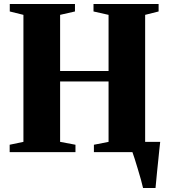

<svg xmlns="http://www.w3.org/2000/svg" viewBox="-20 -763 846 963"><path d="M697.5 180Q694 163.5 686.8 137.8Q679.5 112 671.2 84.5Q663 57 655.5 33.5Q648 10 643.5 -2L620.5 -51.5H783.5Q781.5 -35 779 -10.8Q776.5 13.5 773.8 40.8Q771 68 768.2 94.5Q765.5 121 763.5 143.5Q761.5 166 760 180ZM97.5 -51.5V-688.5L29 -705.5V-743H356V-705.5L281.5 -688.5V-407H524.5V-688.5L449 -705.5V-743H775.5V-705.5L708 -688.5V-51.5L776.5 -37V0H451V-37L524.5 -51.5V-354.5H281.5V-51.5L358.5 -37V0H28.5V-37Z"/></svg>

Font: Merriweather 96pt Black
Style: Regular
Weight: 900
Version: Version 2.100